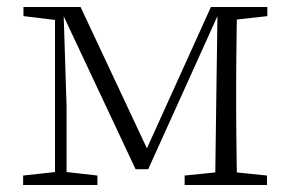

<svg xmlns="http://www.w3.org/2000/svg" viewBox="-20 -528 829 548"><path d="M367 -45 155 -496H151V-508H210L409 -84H390L582 -508H613V-496H607L403 -45ZM594 0 597 -223 601 -508H657Q656 -484 655.5 -443.5Q655 -403 654.5 -359.5Q654 -316 654 -283V-226Q654 -192 654.5 -148.5Q655 -105 655.5 -64.5Q656 -24 657 0ZM46 0V-27L146 -38H161L258 -27V0ZM507 0V-27L615 -38H635L742 -27V0ZM47 -482V-508H158V-470H146ZM137 0V-508H161L170 -224V0ZM622 -470V-508H743V-482L636 -470Z"/></svg>

Font: Noto Serif KR ExtraLight
Style: Regular
Weight: 200
Designer: Ryoko NISHIZUKA 西塚涼子 (kana & ideographs); Frank Grießhammer (Latin, Greek & Cyrillic); Wenlong ZHANG 张文龙 (bopomofo); San
Foundry: Adobe
Version: Version 2.002-H1;hotconv 1.1.0;makeotfexe 2.6.0